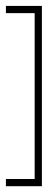

<svg xmlns="http://www.w3.org/2000/svg" viewBox="-20 -459 186 649"><path d="M0 170.4V146H97.2V-414.6H0V-439H121.6V170.4Z"/></svg>

Font: FS Mondwest Regular
Style: Regular
Weight: 400
Designer: NZWStudios2024
Foundry: https://fontstruct.com
Version: Version 1.0